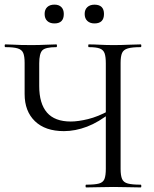

<svg xmlns="http://www.w3.org/2000/svg" viewBox="-24 -819 671 839"><path d="M438.4 -542Q438.4 -571 433.1 -586Q427.8 -601 412.2 -607Q396.6 -613 363.8 -613Q361.6 -613 361.6 -619Q361.6 -625 363.8 -625Q385.8 -625 413 -623.5Q440.2 -622 472.4 -622Q506 -622 536.6 -623.5Q567.2 -625 590.8 -625Q593.6 -625 593.6 -619Q593.6 -613 590.8 -613Q553.8 -613 534.8 -607.5Q515.8 -602 509.4 -587.5Q503 -573 503 -544V-81Q503 -52 509.4 -37Q515.8 -22 534.8 -17Q553.8 -12 590.8 -12Q593.6 -12 593.6 -6Q593.6 0 590.8 0Q567.2 0 536.6 -1Q506 -2 472.4 -2Q437 -2 406.9 -1Q376.8 0 352.6 0Q349.8 0 349.8 -6Q349.8 -12 352.6 -12Q390.6 -12 408.6 -17Q426.6 -22 432.5 -37Q438.4 -52 438.4 -81ZM462.4 -329Q407.6 -285 356.2 -265.5Q304.8 -246 255.4 -246Q173.6 -246 128.6 -289.5Q83.6 -333 83.6 -408V-544Q83.6 -573 77.5 -587.5Q71.4 -602 53.4 -607.5Q35.4 -613 -0.6 -613Q-3.6 -613 -3.6 -619Q-3.6 -625 -0.6 -625Q14.8 -625 31.1 -624Q47.4 -623 67.7 -622.5Q88 -622 113.4 -622Q148.8 -622 175.6 -623.5Q202.4 -625 222.2 -625Q225 -625 225 -619Q225 -613 222.2 -613Q174.6 -613 161 -599Q147.4 -585 147.4 -542V-443Q147.4 -366.4 181.3 -327.2Q215.2 -288 285.4 -288Q317.2 -288 360.5 -298.5Q403.8 -309 453.4 -336ZM214 -716.6Q193.8 -716.6 182.4 -727.5Q171 -738.4 171 -758Q171 -777.2 182.4 -788Q193.8 -798.8 214 -798.8Q233.3 -798.8 244.1 -788Q254.8 -777.2 254.8 -758Q254.8 -716.6 214 -716.6ZM388.8 -716.6Q369.4 -716.6 357.7 -727.5Q346 -738.4 346 -758Q346 -777.2 357.7 -787.9Q369.4 -798.6 388.8 -798.6Q430.4 -798.6 430.4 -758Q430.4 -716.6 388.8 -716.6Z"/></svg>

Font: Cormorant Light
Style: Regular
Weight: 300
Designer: Christian Thalmann (Catharsis Fonts)
Foundry: Catharsis Fonts
Version: Version 4.000